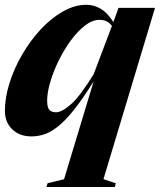

<svg xmlns="http://www.w3.org/2000/svg" viewBox="-25 -544 653 784"><path d="M236.5 188 357.5 -212Q312 -139 276 -94.2Q240 -49.5 210 -26.2Q180 -3 154.2 5Q128.5 13 104 13Q55 13 25 -16Q-5 -45 -5 -91.5Q-5 -145.5 13.8 -205Q32.5 -264.5 65.5 -321.2Q98.5 -378 141.2 -424Q184 -470 232 -497.2Q280 -524.5 328.5 -524.5Q359 -524.5 386.8 -507.8Q414.5 -491 438 -454L459 -512H608L397.5 187.5L448 204.5L444 219.5H164.5L169.5 204ZM167.5 -133Q167.5 -106 176.2 -95.8Q185 -85.5 203.5 -85.5Q227.5 -85.5 265 -118.5Q302.5 -151.5 357.5 -241L432 -438Q421.5 -452 408.8 -457.5Q396 -463 381 -463Q352 -463 322 -439.8Q292 -416.5 264.2 -378.8Q236.5 -341 214.8 -296.8Q193 -252.5 180.2 -209.2Q167.5 -166 167.5 -133Z"/></svg>

Font: Newsreader Display
Style: Bold Italic
Weight: 700
Italic angle: -17°
Designer: Hugues Gentile
Foundry: Production Type
Version: Version 1.001